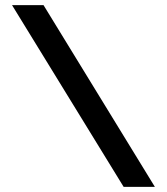

<svg xmlns="http://www.w3.org/2000/svg" viewBox="-20 -730 652 750"><path d="M463 0H585L150 -710H27Z"/></svg>

Font: RT Raleway SemiBold
Style: Regular
Weight: 400
Designer: Matt McInerney, Pablo Impallari, Rodrigo Fuenzalida — Edited by Milan Moffatt in April 2016
Foundry: Matt McInerney, Pablo Impallari, Rodrigo Fuenzalida — Edited by Milan Moffatt in April 2016
Version: Version 3.001